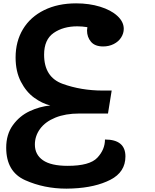

<svg xmlns="http://www.w3.org/2000/svg" viewBox="-20 -652 925 1145"><path d="M728 281Q728 374 638.5 420Q549 466 413 472L376 473Q243 473 130 422.5Q17 372 17 229Q17 149 57 94Q97 39 157 11Q217 -17 280 -23Q231 -35 183.5 -69.5Q136 -104 104.5 -165Q73 -226 73 -309Q73 -405 117 -478Q161 -551 243 -591.5Q325 -632 434 -632Q512 -632 577 -612Q642 -592 680 -557Q718 -522 718 -480Q718 -453 702.5 -428.5Q687 -404 658.5 -389.5Q630 -375 595 -375Q546 -375 522.5 -403Q499 -431 499 -470Q499 -478 501 -490Q469 -495 441 -495Q357 -495 300 -455.5Q243 -416 243 -326Q243 -192 353.5 -152Q464 -112 593 -112H646L624 25H453Q370 25 310 49.5Q250 74 219 116.5Q188 159 188 210Q188 270 236 303.5Q284 337 384 337Q515 337 560.5 288.5Q606 240 606 180Q728 180 728 281Z"/></svg>

Font: Lemonada SemiBold
Style: Regular
Weight: 600
Designer: Mohamed Gaber (Arabic) Eduardo Tunni (Latin)
Foundry: Kief Type Foundry
Version: Version 3.006